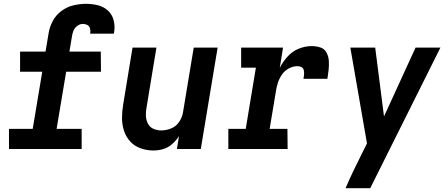

<svg xmlns="http://www.w3.org/2000/svg" viewBox="-20 -779 2344 1004"><path d="M27 0H407V-105H276L326 -404H508L507 -509H343L356 -587Q358 -603 364 -618Q370 -633 384 -643.5Q398 -654 413 -654Q426 -654 436.5 -648.5Q447 -643 450.5 -630.5Q454 -618 452 -606L451 -603H575Q576 -608 577 -612Q582 -644 574 -674Q566 -704 544 -724Q522 -744 492 -751.5Q462 -759 430 -759Q397 -759 363.5 -751Q330 -743 301 -721.5Q272 -700 255.5 -668.5Q239 -637 234 -604L218 -509H85V-404H201L151 -105H27Z M782 8Q808 8 833.5 0.5Q859 -7 880 -25.5Q901 -44 916 -67L905 0H1030L1118 -530H993L937 -192Q933 -166 917 -142Q901 -118 875 -107.5Q849 -97 823 -97Q801 -97 782 -105.5Q763 -114 753.5 -132.5Q744 -151 743 -172Q742 -193 746 -215L798 -530H673L624 -232Q618 -197 618 -162Q618 -127 628.5 -95Q639 -63 661 -39Q683 -15 715.5 -3.5Q748 8 782 8Z M1174 0H1484L1483 -105H1390L1423 -303Q1426 -325 1433.5 -347.5Q1441 -370 1455 -390Q1469 -410 1491 -421.5Q1513 -433 1535 -433Q1547 -433 1556.5 -428Q1566 -423 1568.5 -412Q1571 -401 1570 -389.5Q1569 -378 1567 -367H1692Q1696 -391 1698.5 -414.5Q1701 -438 1699.5 -461Q1698 -484 1687.5 -504Q1677 -524 1655 -531Q1633 -538 1610 -538Q1576 -538 1542.5 -524.5Q1509 -511 1484 -483.5Q1459 -456 1443 -424L1460 -530H1241V-425H1318L1265 -105H1174Z M1787 205H1916L2283 -530H2153L1988 -170L1942 -530H1812L1899 -29L1874 21Q1851 67 1829 112.5Q1807 158 1787 205Z"/></svg>

Font: Iosevka Sparkle Oblique
Style: Bold
Weight: 700
Italic angle: -9°
Designer: Belleve Invis
Foundry: Belleve Invis
Version: Version 4.5.0; ttfautohint (v1.8.3)